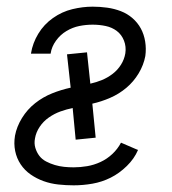

<svg xmlns="http://www.w3.org/2000/svg" viewBox="-20 -548 515 576"><path d="M201 8Q178 8 155 5.5Q132 3 111 -4.5Q90 -12 72 -24.5Q54 -37 42 -55Q30 -73 25.5 -95Q21 -117 25 -141Q30 -168 46 -194Q62 -220 85.5 -238.5Q109 -257 136.5 -268Q164 -279 192 -285L181 -385L241 -391L251 -297Q269 -301 286 -308Q303 -315 318 -326.5Q333 -338 343 -354Q353 -370 356 -388Q359 -408 352 -426Q345 -444 330.5 -455Q316 -466 297 -470Q278 -474 258 -474Q238 -474 218 -470Q198 -466 179.5 -455Q161 -444 148 -426Q135 -408 132 -388V-387H73V-388Q78 -419 95 -447Q112 -475 139 -494Q166 -513 197 -520.5Q228 -528 258 -528Q280 -528 301.5 -525Q323 -522 342.5 -514.5Q362 -507 377.5 -493.5Q393 -480 402.5 -462.5Q412 -445 415.5 -423.5Q419 -402 416 -380Q411 -353 396 -328Q381 -303 359 -284.5Q337 -266 310.5 -254.5Q284 -243 257 -237L267 -135L207 -129L198 -224Q179 -220 161 -213.5Q143 -207 126.5 -195.5Q110 -184 99 -167.5Q88 -151 85 -133Q82 -118 86 -104.5Q90 -91 98 -80.5Q106 -70 118.5 -63.5Q131 -57 144.5 -53Q158 -49 172 -47.5Q186 -46 201 -46Q221 -46 241.5 -49.5Q262 -53 281.5 -62Q301 -71 317 -86Q333 -101 343 -120L394 -98Q383 -72 360.5 -50Q338 -28 312 -15Q286 -2 257.5 3Q229 8 201 8Z"/></svg>

Font: Iosevka QP Light
Style: Italic
Weight: 300
Italic angle: -9°
Designer: Belleve Invis
Foundry: Belleve Invis
Version: Version 20.0.0; ttfautohint (v1.8.4)